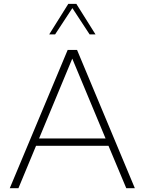

<svg xmlns="http://www.w3.org/2000/svg" viewBox="-20 -997 766 1017"><path d="M77.6 0H31.7L338.4 -732.4H388.2L694.3 0H648.9L554.7 -224.6H170.9ZM187 -263.7H539.1L362.8 -686.5ZM485.8 -814.9H454.6L363.3 -954.1L272 -814.9H240.7L341.8 -976.6H384.3Z"/></svg>

Font: Kumbh Sans ExtraLight
Style: Regular
Weight: 250
Version: Version 1.005